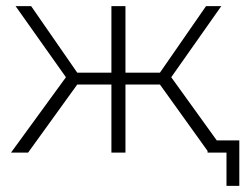

<svg xmlns="http://www.w3.org/2000/svg" viewBox="-20 -500 815 629"><path d="M504 -223H391V0H345V-223H233L72 0H16L196 -247L31 -480H82L233 -262H345V-480H391V-262H504L655 -480H705L541 -247L719 0H664ZM764 -40V109H722V0H660V-40Z"/></svg>

Font: Montserrat Ace
Style: Light
Weight: 300
Designer: Julieta Ulanovsky
Foundry: Julieta Ulanovsky
Version: Version 1